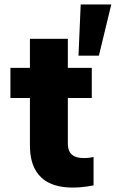

<svg xmlns="http://www.w3.org/2000/svg" viewBox="-20 -836 522 866"><path d="M426 -585 482 -816H344L334 -585ZM308 10C358 10 402 0 402 0V-128C402 -128 382 -123 359 -123C305 -123 286 -148 286 -188V-394H394V-530H286V-661H115V-530H27V-394H115V-183C115 -121 126 10 308 10Z"/></svg>

Font: Be Vietnam Pro ExtraBold
Style: Regular
Weight: 800
Designer: Lam Bao, Tony Le, Vietanh Nguyen
Foundry: Yellow Type Foundry
Version: Version 1.002